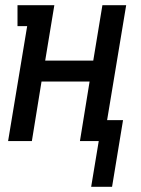

<svg xmlns="http://www.w3.org/2000/svg" viewBox="-20 -540 540 735"><path d="M329 175 358 0H286L323 -228H139L102 0H11L84 -440H47V-520H188L153 -308H337L372 -520H463L390 -80H451L409 175Z"/></svg>

Font: Iosevka Curly Slab Medium
Style: Italic
Weight: 500
Italic angle: -9°
Monospace: yes
Designer: Belleve Invis
Foundry: Belleve Invis
Version: Version 22.1.2; ttfautohint (v1.8.4)